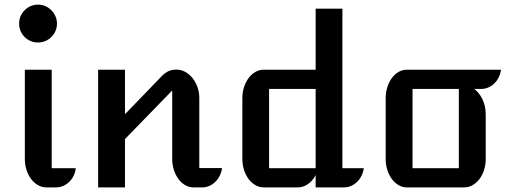

<svg xmlns="http://www.w3.org/2000/svg" viewBox="-20 -814 2224 834"><path d="M145 -629.4Q127.9 -629.4 113 -635.7Q98.1 -642.1 86.9 -653.3Q75.7 -664.6 69.3 -679.4Q63 -694.3 63 -711.4Q63 -728.5 69.3 -743.4Q75.7 -758.3 86.9 -769.5Q98.1 -780.8 113 -787.4Q127.9 -793.9 145 -793.9Q162.1 -793.9 177 -787.4Q191.9 -780.8 203.1 -769.5Q214.4 -758.3 220.9 -743.4Q227.5 -728.5 227.5 -711.4Q227.5 -694.3 220.9 -679.4Q214.4 -664.6 203.1 -653.3Q191.9 -642.1 176.8 -635.7Q161.6 -629.4 145 -629.4ZM87.9 -511.2H204.6V-83.5H309.1Q307.6 -66.4 300 -51Q292.5 -35.6 281 -24.4Q269.5 -13.2 254.9 -6.6Q240.2 0 224.1 0H181.2Q162.1 0 145 -9.8Q127.9 -19.5 115.2 -36.4Q102.5 -53.2 95.2 -75.7Q87.9 -98.1 87.9 -124Z M406.2 -511.2H522.9V-317.9L673.8 -474.1Q689.5 -492.2 706.3 -502Q723.1 -511.7 746.6 -511.7Q766.1 -511.7 784.2 -502Q802.2 -492.2 815.9 -475.3Q829.6 -458.5 837.6 -436Q845.7 -413.6 845.7 -387.7V-84H944.3Q942.4 -66.4 934.8 -51.3Q927.2 -36.1 915.8 -24.7Q904.3 -13.2 889.6 -6.6Q875 0 858.9 0H820.8Q801.3 0 784.4 -9.8Q767.6 -19.5 755.1 -36.4Q742.7 -53.2 735.4 -75.7Q728 -98.1 728 -124V-420.9L522.9 -210V0H406.2Z M1032.7 -387.2Q1032.7 -413.1 1040 -435.5Q1047.4 -458 1059.8 -474.9Q1072.3 -491.7 1089.4 -501.5Q1106.4 -511.2 1125.5 -511.2H1351.1V-776.4H1467.3V-83.5H1560.1Q1558.1 -66.4 1550.5 -51Q1543 -35.6 1531.5 -24.4Q1520 -13.2 1505.4 -6.6Q1490.7 0 1474.6 0H1351.1V-53.2Q1337.9 -28.3 1317.4 -14.2Q1296.9 0 1273.9 0H1125.5Q1106.4 0 1089.4 -9.8Q1072.3 -19.5 1059.8 -36.4Q1047.4 -53.2 1040 -75.7Q1032.7 -98.1 1032.7 -124ZM1351.1 -83.5V-427.7H1148.9V-83.5Z M1655.3 -387.2Q1655.3 -413.1 1662.6 -435.8Q1669.9 -458.5 1682.4 -475.3Q1694.8 -492.2 1711.4 -501.7Q1728 -511.2 1747.1 -511.2H2156.2Q2154.3 -494.1 2146.7 -478.8Q2139.2 -463.4 2127.7 -452.1Q2116.2 -440.9 2101.6 -434.3Q2086.9 -427.7 2070.8 -427.7H2040Q2049.3 -420.9 2058.3 -410.2Q2067.4 -399.4 2074.5 -385.3Q2081.5 -371.1 2085.7 -354.2Q2089.8 -337.4 2089.8 -317.9V-123Q2089.8 -97.7 2082.5 -75.2Q2075.2 -52.7 2062.5 -36.1Q2049.8 -19.5 2033 -9.8Q2016.1 0 1997.1 0H1747.1Q1728 0 1711.4 -9.8Q1694.8 -19.5 1682.4 -36.1Q1669.9 -52.7 1662.6 -75.2Q1655.3 -97.7 1655.3 -123ZM1973.1 -83.5V-427.7H1772V-83.5Z"/></svg>

Font: Atomic Age
Style: Regular
Weight: 400
Version: Version 1.007; ttfautohint (v1.4.1) -l 6 -r 46 -G 0 -x 0 -H 